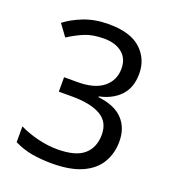

<svg xmlns="http://www.w3.org/2000/svg" viewBox="-134 -825 840 937"><g transform="rotate(20 286.0 -357.0)"><path d="M493 -547Q493 -475 453 -432.5Q413 -390 345 -376V-372Q431 -362 473 -318Q515 -274 515 -203Q515 -141 486 -92.5Q457 -44 396.5 -17Q336 10 241 10Q185 10 137 1.5Q89 -7 45 -29V-111Q90 -89 142 -76.5Q194 -64 242 -64Q338 -64 380.5 -101.5Q423 -139 423 -205Q423 -272 370.5 -301.5Q318 -331 223 -331H154V-406H224Q312 -406 357.5 -443Q403 -480 403 -541Q403 -593 368 -621.5Q333 -650 273 -650Q215 -650 174 -633Q133 -616 93 -590L49 -650Q87 -680 143.5 -702Q200 -724 272 -724Q384 -724 438.5 -674Q493 -624 493 -547Z"/></g></svg>

Font: Noto Sans Buhid
Style: Regular
Weight: 400
Designer: Monotype Design Team
Foundry: Monotype Imaging Inc.
Version: Version 2.001